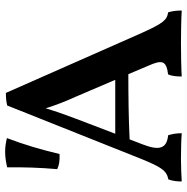

<svg xmlns="http://www.w3.org/2000/svg" viewBox="-10 -715 728 748"><g transform="rotate(-90 354.0 -341.0)"><path d="M128 -473C146 -549 165 -612 190 -678C175 -682 156 -685 137 -685C117 -685 96 -682 76 -677C77 -617 75 -548 69 -482C86 -474 103 -472 128 -473ZM680 -50C650 -54 637 -70 600 -152L366 -682C346 -682 334 -681 317 -677L109 -155C77 -77 64 -56 29 -49C23 -33 21 -15 21 3C40 2 74 0 107 0C140 0 186 1 209 3C209 -17 206 -35 201 -50C150 -55 140 -83 165 -148L185 -200C264 -204 357 -205 439 -205L472 -127C497 -71 490 -57 438 -50C432 -36 430 -19 430 3C455 1 529 0 561 0C593 0 661 1 687 3C687 -17 685 -33 680 -50ZM207 -256 265 -408C280 -447 293 -484 306 -527C319 -486 332 -452 352 -408L417 -256Z"/></g></svg>

Font: Vollkorn Semibold
Style: Regular
Weight: 600
Designer: Friedrich Althausen
Foundry: Friedrich Althausen
Version: Version 4.015;PS 004.015;hotconv 1.0.88;makeotf.lib2.5.64775